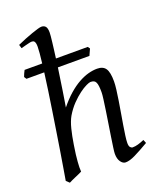

<svg xmlns="http://www.w3.org/2000/svg" viewBox="-141 -829 776 936"><g transform="rotate(-20 247.0 -361.0)"><path d="M473.1 -35.2Q427.7 -8.8 398.2 5.6Q368.7 20 348.1 20Q334 20 323 4.6Q312 -10.7 312 -37.1Q312 -45.9 315.2 -68.6Q318.4 -91.3 323 -121.6Q327.6 -151.9 333 -186Q338.4 -220.2 343 -251Q347.7 -281.7 350.8 -306.2Q354 -330.6 354 -341.8Q354 -360.4 352.5 -372.8Q351.1 -385.3 347.4 -393.1Q343.8 -400.9 337.2 -404.1Q330.6 -407.2 319.8 -407.2Q313.5 -407.2 297.4 -399.7Q281.2 -392.1 260.5 -376.7Q239.7 -361.3 217.5 -338.4Q195.3 -315.4 176.8 -284.2Q163.6 -260.7 154.8 -225.8Q146 -190.9 139.2 -147Q134.8 -120.1 132.3 -99.6Q129.9 -79.1 128.7 -63.2Q127.4 -47.4 127.2 -34.9Q127 -22.5 127.9 -12.2Q121.6 -8.8 112.1 -4.6Q102.5 -0.5 92.5 3.9Q82.5 8.3 73.2 12.5Q64 16.6 58.1 20L42 4.9Q46.4 -20.5 52.7 -58.6Q59.1 -96.7 66.4 -142.1Q73.7 -187.5 81.5 -237.8L97.2 -338.9Q105 -389.6 112.1 -438.2Q119.1 -486.8 124.5 -528.3H32.2L24.4 -540.5Q26.9 -547.9 30.8 -556.6Q34.7 -565.4 38.6 -572.3H129.9Q133.3 -601.6 135.3 -623Q137.2 -644.5 137.2 -657.2Q137.2 -668.5 135.5 -675Q133.8 -681.6 131.1 -684.8Q128.4 -688 124.8 -689Q121.1 -689.9 117.2 -689.9Q112.3 -689.9 103.3 -687.7Q94.2 -685.5 84.5 -683.1Q73.2 -680.2 61 -676.8L55.2 -695.8Q75.7 -705.1 96.4 -713.4Q117.2 -721.7 135.3 -728Q153.3 -734.4 167 -738.3Q180.7 -742.2 187 -742.2Q200.7 -742.2 208.3 -733.4Q215.8 -724.6 215.8 -702.1Q215.8 -695.3 214.6 -682.4Q213.4 -669.4 211.4 -652.6Q209.5 -635.7 206.8 -615.2Q204.1 -594.7 201.2 -572.3H366.2L374 -561.5L358.9 -528.3H195.3Q190.9 -498.5 186.5 -469Q182.1 -439.5 178.2 -413.3Q174.3 -387.2 170.7 -365.7Q167 -344.2 165 -331.1Q193.4 -366.2 221.2 -390.4Q249 -414.6 275.4 -429.2Q301.8 -443.8 325.9 -450.4Q350.1 -457 372.1 -457Q402.8 -457 416 -437.7Q429.2 -418.5 429.2 -371.1Q429.2 -354 426 -328.6Q422.9 -303.2 418.2 -273.9Q413.6 -244.6 408.2 -213.4Q402.8 -182.1 398.2 -154.1Q393.6 -126 390.4 -102.8Q387.2 -79.6 387.2 -65.9Q387.2 -49.3 393.1 -43.2Q398.9 -37.1 404.8 -37.1Q418.5 -37.1 433.1 -41.3Q447.8 -45.4 465.8 -53.2Z"/></g></svg>

Font: Gentium Plus CyrE
Style: Italic
Weight: 400
Italic angle: -8°
Designer: J. Victor Gaultney, Annie Olsen, Iska Routamaa, Becca Hirsbrunner
Foundry: SIL International
Version: Version 5.000